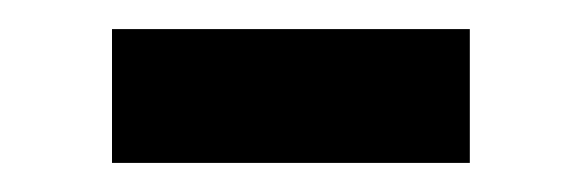

<svg xmlns="http://www.w3.org/2000/svg" viewBox="-20 -370 400 132"><path d="M57 -258V-350H303V-258Z"/></svg>

Font: IBM Plex Sans Condensed Text
Style: Regular
Weight: 450
Width: 3
Designer: Mike Abbink, Paul van der Laan, Pieter van Rosmalen
Foundry: Bold Monday
Version: Version 1.1